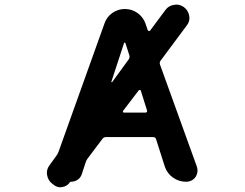

<svg xmlns="http://www.w3.org/2000/svg" viewBox="-20 -792 1040 814"><path d="M202.1 -12.7Q183.6 -26.4 179.7 -49.8Q178.7 -53.7 178.7 -58.6Q178.7 -76.2 189.5 -90.8L219.7 -132.8Q225.6 -140.6 228.5 -149.4L422.9 -692.4Q432.6 -720.7 456.5 -737.3Q480.5 -753.9 509.8 -753.9Q539.1 -753.9 563 -736.8Q586.9 -719.7 596.7 -692.4L606.4 -664.1Q607.4 -661.1 610.8 -660.6Q614.3 -660.2 616.2 -662.1L681.6 -750Q695.3 -768.6 718.8 -771.5Q722.7 -772.5 727.5 -772.5Q745.1 -772.5 759.8 -761.7Q778.3 -748 782.2 -724.6Q783.2 -720.7 783.2 -715.8Q783.2 -698.2 771.5 -683.6L661.1 -535.2Q655.3 -527.3 658.2 -518.6L814.5 -85.9Q817.4 -77.1 817.4 -68.4Q817.4 -54.7 808.6 -41Q793.9 -21.5 768.6 -21.5Q738.3 -21.5 713.4 -39.1Q688.5 -56.6 678.7 -85.9L641.6 -202.1Q638.7 -210.9 628.9 -210.9H429.7Q419.9 -210.9 414.1 -203.1L351.6 -120.1Q345.7 -112.3 342.8 -102.5L327.1 -54.7Q322.3 -39.1 309.6 -30.3Q296.9 -21.5 281.2 -21.5Q277.3 -21.5 274.4 -17.6V-16.6Q262.7 -2 244.1 1Q240.2 2 236.3 2Q221.7 2 210 -6.8ZM596.7 -314.5Q600.6 -314.5 602.5 -317.4Q604.5 -320.3 603.5 -323.2L577.1 -407.2Q576.2 -410.2 573.2 -410.6Q570.3 -411.1 568.4 -409.2L502 -322.3Q500 -319.3 501.5 -316.9Q502.9 -314.5 505.9 -314.5ZM452.1 -445.3Q452.1 -443.4 453.1 -443.4Q453.1 -443.4 454.1 -443.4Q454.1 -443.4 455.1 -443.4L525.4 -540Q529.3 -544.9 529.3 -550.8Q529.3 -553.7 528.3 -557.6L511.7 -609.4Q510.7 -611.3 508.3 -611.3Q505.9 -611.3 505.9 -609.4Z"/></svg>

Font: Rounded-X Mgen+ 1mn medium
Style: Regular
Weight: 500
Designer: [Source Han Sans]
Ryoko NISHIZUKA  (kana & ideographs); Paul D. Hunt (Latin, Greek & Cyrillic); Wenlong ZHANG  (bopomofo
Version: Version 1.059.20150602